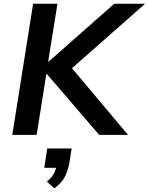

<svg xmlns="http://www.w3.org/2000/svg" viewBox="-20 -725 800 1032"><path d="M46 0 158 -705H289L239 -395H243L594 -705H760L337 -332V-394L668 0H513L232 -327H229L177 0ZM272 287 232 251Q258 230 269.5 208.5Q281 187 284 162L307 177H218L234 73H365L353 151Q345 194 327.5 227Q310 260 272 287Z"/></svg>

Font: Nunito Sans 10pt
Style: Bold Italic
Weight: 700
Italic angle: -9°
Designer: Vernon Adams
Foundry: Vernon Adams
Version: Version 3.101;gftools[0.9.27]